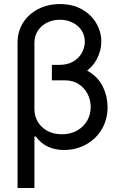

<svg xmlns="http://www.w3.org/2000/svg" viewBox="-20 -737 602 956"><path d="M423.8 -379.9C392.6 -399.4 353.8 -409.2 307.6 -409.2H238.3V-336.9H305.7C330.4 -336.9 352.4 -330.7 371.6 -318.4C390.8 -306 405.6 -289.7 416 -269.5C426.4 -249.3 431.6 -227.5 431.6 -204.1C431.6 -179.4 425.8 -156.7 414.1 -136.2C402.3 -115.7 385.6 -99.3 363.8 -86.9C342 -74.5 316.7 -68.4 288.1 -68.4C260.7 -68.4 236.7 -74.1 215.8 -85.4C195 -96.8 179 -112 168 -130.9C156.9 -149.7 151.4 -170.6 151.4 -193.4V-55.7L157.2 -58.6C175.5 -33.9 196.5 -16.3 220.2 -5.9C244 4.6 270.2 9.8 298.8 9.8C339.8 9.8 377 0.3 410.2 -18.6C443.4 -37.4 469.2 -63 487.8 -95.2C506.3 -127.4 515.6 -163.4 515.6 -203.1C515.6 -238.3 508.1 -271.6 493.2 -303.2C478.2 -334.8 455.1 -360.4 423.8 -379.9ZM388.2 -690.4C357.3 -708 320.6 -716.8 278.3 -716.8C238.6 -716.8 202.6 -708.5 170.4 -691.9C138.2 -675.3 113 -652.5 94.7 -623.5C76.5 -594.6 67.4 -561.5 67.4 -524.4V199.2H151.4V-524.4C151.4 -546.5 157.1 -566.4 168.5 -584C179.9 -601.6 195.3 -615.1 214.8 -624.5C234.4 -634 255.5 -638.7 278.3 -638.7C301.1 -638.7 322.1 -634 341.3 -624.5C360.5 -615.1 375.5 -602.1 386.2 -585.4C397 -568.8 402.3 -550.1 402.3 -529.3C402.3 -509.8 397.3 -491 387.2 -473.1C377.1 -455.2 362.6 -440.9 343.8 -430.2C324.9 -419.4 302.7 -414.1 277.3 -414.1H238.3V-342.8H279.3C323.6 -342.8 361.2 -352.1 392.1 -370.6C423 -389.2 446.1 -412.8 461.4 -441.4C476.7 -470.1 484.4 -499.7 484.4 -530.3C484.4 -562.2 476.1 -592.4 459.5 -621.1C442.9 -649.7 419.1 -672.9 388.2 -690.4Z"/></svg>

Font: Pretendard Variable
Style: Regular
Weight: 400
Designer: Base glyphs from Inter by Rasmus Andersson; Hangeul glyphs from Noto Sans CJK(Source Han Sans) by Jang Soo-young and Kan
Foundry: Kil Hyung-jin
Version: Version 1.309;Glyphs 3.2 (3225)